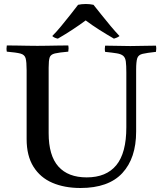

<svg xmlns="http://www.w3.org/2000/svg" viewBox="-20 -928 807 959"><path d="M14 -701Q34 -701 62.5 -700.5Q91 -700 119.5 -699.5Q148 -699 167 -699Q186 -699 214.5 -699.5Q243 -700 272 -700.5Q301 -701 321 -701Q324 -686 321 -670Q275 -666 254 -661Q233 -656 228 -641Q223 -626 223 -590V-263Q223 -151 271.5 -96.5Q320 -42 413 -42Q511 -42 561 -103Q611 -164 611 -292V-566Q611 -601 608.5 -620.5Q606 -640 595.5 -649Q585 -658 564 -661.5Q543 -665 505 -669Q502 -684 505 -700Q532 -700 570 -699Q608 -698 631 -698Q656 -698 693.5 -699Q731 -700 759 -700Q762 -685 759 -669Q713 -664 692 -659Q671 -654 665.5 -637Q660 -620 660 -579V-271Q660 -138 591 -63.5Q522 11 382 11Q302 11 241.5 -15Q181 -41 147 -95.5Q113 -150 113 -233V-577Q113 -619 108 -637Q103 -655 82 -660.5Q61 -666 14 -670Q11 -685 14 -701ZM408 -826Q377 -803 342 -780Q307 -757 269 -735Q252 -738 241 -748Q262 -769 285.5 -797.5Q309 -826 331.5 -854.5Q354 -883 370 -904Q378 -906 388.5 -907Q399 -908 409 -908Q418 -908 428.5 -907Q439 -906 447 -904Q464 -883 486.5 -854.5Q509 -826 533 -797.5Q557 -769 577 -748Q565 -739 549 -735Q511 -757 475.5 -779.5Q440 -802 408 -826Z"/></svg>

Font: Tiro Devanagari Marathi
Style: Regular
Weight: 400
Designer: Devanagari: John Hudson & Fiona Ross. Latin: John Hudson.
Foundry: Tiro Typeworks Ltd.
Version: Version 1.52